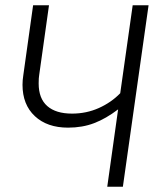

<svg xmlns="http://www.w3.org/2000/svg" viewBox="-20 -705 632 725"><path d="M541 -685 444 0H385L426 -292Q380 -257 335.5 -240Q291 -223 237 -223Q158 -223 111.5 -266.5Q65 -310 65 -385Q65 -402 68 -421L105 -685H165L128 -422Q126 -411 126 -390Q126 -333 158.5 -304.5Q191 -276 252 -276Q306 -276 353 -297Q400 -318 434 -353L481 -685Z"/></svg>

Font: Fira Sans Light
Style: Italic
Weight: 300
Italic angle: -8°
Designer: bBox Type GmbH & Carrois Corporate GbR & Edenspiekermann AG
Foundry: bBox Type GmbH & Carrois Corporate GbR & Edenspiekermann AG
Version: Version 4.301